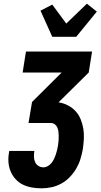

<svg xmlns="http://www.w3.org/2000/svg" viewBox="-20 -1015 546 1043"><path d="M206 8Q179 8 153 3.5Q127 -1 104.5 -12Q82 -23 65 -41.5Q48 -60 38 -83.5Q28 -107 26 -133.5Q24 -160 29 -187L30 -195H167L166 -191Q164 -176 164.5 -161.5Q165 -147 171 -134Q177 -121 189 -113.5Q201 -106 216 -106Q228 -106 239.5 -112.5Q251 -119 259.5 -129.5Q268 -140 273.5 -151.5Q279 -163 283 -175Q287 -187 290 -199.5Q293 -212 295 -224Q297 -236 298 -249Q299 -262 299 -274.5Q299 -287 297.5 -299Q296 -311 291.5 -322Q287 -333 277.5 -340Q268 -347 255 -347H135L154 -461L315 -621H103L121 -735H480L462 -621L298 -459Q325 -455 349 -442.5Q373 -430 390.5 -411Q408 -392 418 -367.5Q428 -343 432.5 -316.5Q437 -290 435.5 -261.5Q434 -233 430 -205Q425 -178 417 -151.5Q409 -125 394.5 -100Q380 -75 359.5 -53.5Q339 -32 313.5 -18Q288 -4 260.5 2Q233 8 206 8ZM264 -815 200 -957 264 -990 340 -887 452 -995 506 -952 394 -815Z"/></svg>

Font: Iosevka Term Curly Heavy
Style: Italic
Weight: 900
Italic angle: -9°
Designer: Belleve Invis
Foundry: Belleve Invis
Version: Version 32.3.0